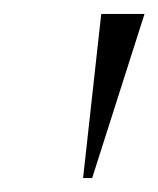

<svg xmlns="http://www.w3.org/2000/svg" viewBox="-20 -734 227 275"><path d="M99 -479H112L187 -714H125Z"/></svg>

Font: Noto Serif Display SemiCondensed Light
Style: Italic
Weight: 300
Width: 4
Italic angle: -12°
Designer: Monotype Design Team
Foundry: Monotype Imaging Inc.
Version: Version 2.009